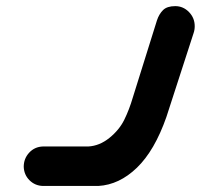

<svg xmlns="http://www.w3.org/2000/svg" viewBox="-20 -618 723 636"><path d="M621.1 -507.8 531.2 -230.5Q492.2 -119.1 433.6 -62.5Q375 -5.9 305.7 -2H122.1Q95.7 -2.9 77.6 -21Q59.6 -39.1 58.6 -65.4Q58.6 -92.8 76.7 -112.3Q94.7 -131.8 122.1 -132.8H272.5Q309.6 -134.8 342.3 -161.1Q375 -187.5 391.6 -221.2Q408.2 -254.9 419.9 -294.9L500 -550.8Q506.8 -571.3 520 -584.5Q533.2 -597.7 560.5 -597.7Q586.9 -597.7 606 -578.1Q625 -558.6 625 -531.2Q625 -518.6 621.1 -507.8Z"/></svg>

Font: Nico Moji
Style: Regular
Weight: 400
Version: Version 1.02